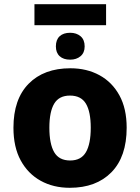

<svg xmlns="http://www.w3.org/2000/svg" viewBox="-20 -884 667 914"><path d="M485 -864V-764H144V-864ZM314 -728Q344 -728 363.5 -711.5Q383 -695 383 -663Q383 -633 363.5 -616.5Q344 -600 314 -600Q282 -600 264 -616.5Q246 -633 246 -663Q246 -695 264 -711.5Q282 -728 314 -728ZM583 -276Q583 -138 510.5 -64Q438 10 312 10Q234 10 173.5 -23.5Q113 -57 78.5 -120.5Q44 -184 44 -276Q44 -412 116.5 -485.5Q189 -559 315 -559Q393 -559 453.5 -526Q514 -493 548.5 -430Q583 -367 583 -276ZM215 -276Q215 -199 238 -159.5Q261 -120 314 -120Q366 -120 389 -159.5Q412 -199 412 -276Q412 -352 389 -390.5Q366 -429 313 -429Q261 -429 238 -390.5Q215 -352 215 -276Z"/></svg>

Font: Noto Sans ExtraBold
Style: Regular
Weight: 800
Designer: Monotype Design Team
Foundry: Monotype Imaging Inc.
Version: Version 2.007